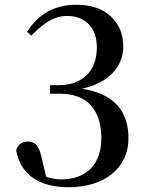

<svg xmlns="http://www.w3.org/2000/svg" viewBox="-20 -771 611 807"><path d="M269 16C420 16 520 -66 520 -189C520 -308 455 -378 325 -398C382 -411 426 -434 456 -467C484 -498 498 -534 498 -575C498 -627 481 -669 446 -702C410 -735 362 -751 302 -751C211 -751 141 -713 94 -637L111 -621C140 -650 165 -671 188 -684C211 -697 236 -704 262 -704C297 -704 326 -694 349 -673C374 -650 387 -616 387 -571C387 -521 372 -482 343 -454C314 -427 276 -413 228 -413H190V-377H233C346 -377 406 -309 406 -190C406 -81 344 -17 236 -17C215 -17 194 -21 174 -28L154 -112C149 -135 142 -152 133 -162C124 -171 112 -176 97 -176C72 -176 56 -164 48 -140C65 -39 142 16 269 16Z"/></svg>

Font: AllPunType SemiBold
Style: Regular
Weight: 600
Version: 1.0